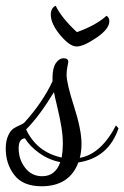

<svg xmlns="http://www.w3.org/2000/svg" viewBox="-40 -598 433 669"><path d="M-20 -80Q-20 -107 -11.5 -125.5Q-3 -144 7.5 -150.5Q18 -157 29.5 -162Q41 -167 44 -170Q108 -240 143 -315V-327Q143 -361 154.5 -378Q166 -395 182 -395Q198 -395 198 -382Q198 -380 195 -366Q192 -352 192 -338Q192 -308 218 -227Q244 -146 244 -97Q244 -70 238 -48Q312 -61 364 -161L373 -151Q338 -48 233 -32Q202 51 105 51Q40 51 10 12Q-20 -27 -20 -80ZM25 -81Q25 -43 47.5 -13.5Q70 16 107 16Q153 16 170 -33Q130 -41 97 -64.5Q64 -88 47 -116Q25 -115 25 -81ZM51 -147Q88 -68 175 -49Q179 -75 179 -96Q179 -124 174 -155Q169 -186 160 -223.5Q151 -261 148 -277Q97 -193 51 -147ZM137 -547Q137 -570 154 -578Q175 -535 228 -486Q295 -510 331 -543Q341 -537 341 -524Q341 -497 296 -466.5Q251 -436 227 -436Q203 -436 170 -475.5Q137 -515 137 -547Z"/></svg>

Font: DancingScriptRegular
Style: Regular
Weight: 400
Designer: Pablo Impallari
Foundry: Pablo Impallari. www.impallari.com
Version: Version 1.002